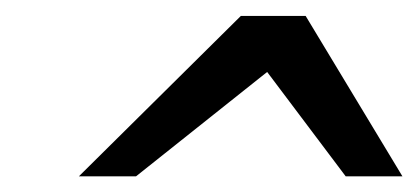

<svg xmlns="http://www.w3.org/2000/svg" viewBox="-20 -786 536 246"><path d="M154.3 -560.1H81.1L288.6 -765.6H371.6L495.6 -560.1H422.9L322.3 -693.8Z"/></svg>

Font: Andika
Style: Italic
Weight: 400
Italic angle: -14°
Designer: Victor Gaultney, Annie Olsen, Julie Remington, Don Collingsworth, Eric Hays, Becca Hirsbrunner
Foundry: SIL International
Version: Version 6.101